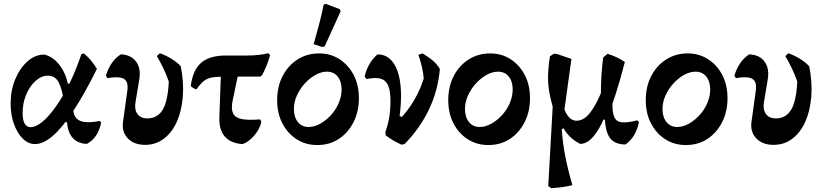

<svg xmlns="http://www.w3.org/2000/svg" viewBox="-20 -751 4330 1010"><path d="M164 7Q129 7 100 -21.5Q71 -50 53.5 -98.5Q36 -147 36 -205Q36 -277 60.5 -335Q85 -393 125 -428.5Q165 -464 214 -464Q258 -453 291 -411.5Q324 -370 337 -311H390L318 -208Q307 -283 288.5 -318Q270 -353 232 -353Q198 -353 167.5 -326Q137 -299 118 -254Q99 -209 99 -157Q99 -82 142 -82Q164 -82 191.5 -101.5Q219 -121 248 -156.5Q277 -192 306 -239.5Q335 -287 361 -345Q387 -403 408 -466L421 -470Q442 -453 458 -433.5Q474 -414 490 -389Q424 -256 366 -168Q308 -80 258 -36.5Q208 7 164 7ZM437 6Q390 4 363.5 -24.5Q337 -53 333 -106L311 -118L366 -218L365 -192Q362 -136 396 -118Q430 -100 505 -115L512 -105Q495 -25 437 6Z M743 11Q685 11 652.5 -23Q620 -57 627 -109L650 -275Q654 -306 645 -322.5Q636 -339 612 -343Q588 -347 545 -340L537 -353Q548 -389 567 -417.5Q586 -446 615 -465Q670 -463 696.5 -426Q723 -389 712 -329L693 -215Q686 -175 703 -151.5Q720 -128 755 -128Q791 -128 815.5 -149Q840 -170 852.5 -213.5Q865 -257 868 -322Q855 -359 839 -392.5Q823 -426 805 -456L821 -471Q854 -459 882.5 -441.5Q911 -424 931 -402Q948 -315 941.5 -240Q935 -165 909.5 -109Q884 -53 841.5 -21Q799 11 743 11Z M1256 7Q1193 3 1162 -33.5Q1131 -70 1134 -137L1144 -419H1245L1203 -218Q1195 -177 1206.5 -154Q1218 -131 1253 -124.5Q1288 -118 1348 -123L1355 -111Q1351 -88 1335.5 -63Q1320 -38 1298.5 -19Q1277 0 1256 7ZM1007 -282 986 -295 984 -302Q995 -384 1039 -421.5Q1083 -459 1168 -459H1283Q1344 -459 1391 -471L1401 -461Q1393 -432 1382.5 -406.5Q1372 -381 1359 -356L1349 -348H1165Q1121 -348 1095.5 -343.5Q1070 -339 1052.5 -325Q1035 -311 1014 -282Z M1649 12Q1588 12 1540.5 -18.5Q1493 -49 1465.5 -102Q1438 -155 1438 -224Q1438 -295 1466.5 -350.5Q1495 -406 1545 -438Q1595 -470 1658 -470Q1719 -470 1766 -439.5Q1813 -409 1840.5 -356.5Q1868 -304 1868 -234Q1868 -164 1839.5 -108Q1811 -52 1762 -20Q1713 12 1649 12ZM1603 -83Q1634 -83 1665 -100.5Q1696 -118 1721.5 -146Q1747 -174 1762 -209.5Q1777 -245 1777 -280Q1777 -322 1756.5 -348Q1736 -374 1700 -374Q1670 -374 1639.5 -357Q1609 -340 1583 -311.5Q1557 -283 1541.5 -248Q1526 -213 1526 -178Q1526 -135 1547 -109Q1568 -83 1603 -83ZM1674 -504 1630 -519Q1645 -571 1658.5 -622.5Q1672 -674 1683 -727L1693 -731L1767 -703L1772 -692L1688 -507Z M2092 10Q2070 0 2050 -11.5Q2030 -23 2009 -39L2007 -56Q2081 -112 2131.5 -182.5Q2182 -253 2209 -338Q2207 -366 2199.5 -398.5Q2192 -431 2181 -463L2203 -470Q2238 -449 2259 -430.5Q2280 -412 2294 -388Q2284 -276 2237.5 -177Q2191 -78 2108 7ZM2007 -56Q2021 -95 2027.5 -133.5Q2034 -172 2034 -219Q2034 -272 2022 -300.5Q2010 -329 1983 -337Q1956 -345 1909 -335L1898 -348Q1906 -383 1923 -413Q1940 -443 1966 -465Q2003 -465 2029.5 -442.5Q2056 -420 2071 -377.5Q2086 -335 2089 -275Q2092 -215 2082 -140L2122 -126Z M2549 12Q2488 12 2440.5 -18.5Q2393 -49 2365.5 -102Q2338 -155 2338 -224Q2338 -295 2366.5 -350.5Q2395 -406 2445 -438Q2495 -470 2558 -470Q2619 -470 2666 -439.5Q2713 -409 2740.5 -356.5Q2768 -304 2768 -234Q2768 -164 2739.5 -108Q2711 -52 2662 -20Q2613 12 2549 12ZM2503 -83Q2534 -83 2565 -100.5Q2596 -118 2621.5 -146Q2647 -174 2662 -209.5Q2677 -245 2677 -280Q2677 -322 2656.5 -348Q2636 -374 2600 -374Q2570 -374 2539.5 -357Q2509 -340 2483 -311.5Q2457 -283 2441.5 -248Q2426 -213 2426 -178Q2426 -135 2447 -109Q2468 -83 2503 -83Z M3032 6Q2976 -22 2944 -76L2896 -51L2940 -196Q2956 -153 2973 -134.5Q2990 -116 3012 -116Q3050 -116 3081 -154Q3112 -192 3141 -261Q3141 -316 3144.5 -363.5Q3148 -411 3153 -449L3176 -468Q3202 -460 3224 -449.5Q3246 -439 3267 -425Q3242 -328 3217.5 -252Q3193 -176 3168 -117L3155 -123Q3135 -78 3114.5 -49.5Q3094 -21 3073.5 -7.5Q3053 6 3032 6ZM2880 239 2864 228 2892 -272 2901 -143Q2881 -208 2871.5 -256.5Q2862 -305 2863 -351.5Q2864 -398 2873 -455L2893 -468H2907L2986 -441L2935 -72Q2940 3 2954.5 75.5Q2969 148 2991 223Q2968 229 2938.5 233Q2909 237 2880 239ZM3271 9Q3217 9 3191.5 -21.5Q3166 -52 3162 -124L3157 -249L3204 -278L3202 -200Q3201 -156 3212.5 -133Q3224 -110 3252.5 -107.5Q3281 -105 3332 -118L3341 -108Q3334 -72 3317 -42.5Q3300 -13 3271 9Z M3588 12Q3527 12 3479.5 -18.5Q3432 -49 3404.5 -102Q3377 -155 3377 -224Q3377 -295 3405.5 -350.5Q3434 -406 3484 -438Q3534 -470 3597 -470Q3658 -470 3705 -439.5Q3752 -409 3779.5 -356.5Q3807 -304 3807 -234Q3807 -164 3778.5 -108Q3750 -52 3701 -20Q3652 12 3588 12ZM3542 -83Q3573 -83 3604 -100.5Q3635 -118 3660.5 -146Q3686 -174 3701 -209.5Q3716 -245 3716 -280Q3716 -322 3695.5 -348Q3675 -374 3639 -374Q3609 -374 3578.5 -357Q3548 -340 3522 -311.5Q3496 -283 3480.5 -248Q3465 -213 3465 -178Q3465 -135 3486 -109Q3507 -83 3542 -83Z M4049 11Q3991 11 3958.5 -23Q3926 -57 3933 -109L3956 -275Q3960 -306 3951 -322.5Q3942 -339 3918 -343Q3894 -347 3851 -340L3843 -353Q3854 -389 3873 -417.5Q3892 -446 3921 -465Q3976 -463 4002.5 -426Q4029 -389 4018 -329L3999 -215Q3992 -175 4009 -151.5Q4026 -128 4061 -128Q4097 -128 4121.5 -149Q4146 -170 4158.5 -213.5Q4171 -257 4174 -322Q4161 -359 4145 -392.5Q4129 -426 4111 -456L4127 -471Q4160 -459 4188.5 -441.5Q4217 -424 4237 -402Q4254 -315 4247.5 -240Q4241 -165 4215.5 -109Q4190 -53 4147.5 -21Q4105 11 4049 11Z"/></svg>

Font: Alegreya SemiBold
Style: Regular
Weight: 600
Designer: Juan Pablo del Peral
Foundry: Huerta Tipografica
Version: Version 2.009